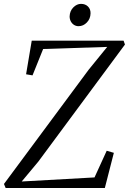

<svg xmlns="http://www.w3.org/2000/svg" viewBox="-27 -948 650 968"><path d="M1.5 0 -7 -20.5 420 -596.5 513.5 -711.5 190.5 -701 137 -568 104.5 -573.5 133 -743H596L603 -723.5L166 -133L82.5 -33L449.5 -53.5L511 -188L547 -177.5L501.5 0ZM369 -816Q356.5 -816 346.2 -822.5Q336 -829 330 -840.2Q324 -851.5 324 -865.5Q325 -893 342.8 -910.8Q360.5 -928.5 381.5 -928.5Q403 -928.5 416.5 -915.2Q430 -902 429.5 -880.5Q429 -853.5 411 -834.8Q393 -816 369 -816Z"/></svg>

Font: Merriweather 120pt Light
Style: Italic
Weight: 300
Italic angle: -7.8°
Version: Version 2.101